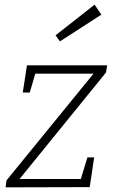

<svg xmlns="http://www.w3.org/2000/svg" viewBox="-20 -806 496 826"><path d="M385 -129 366 -1 4 0 8 -30 392 -501 399 -489H118L136 -503L108 -408H78L96 -525H441L436 -494L52 -21L51 -36H341L323 -20L356 -129ZM238 -628 219 -654 387 -786 416 -743Z"/></svg>

Font: Bitter Thin Light
Style: Italic
Weight: 300
Italic angle: -9°
Version: Version 2.002